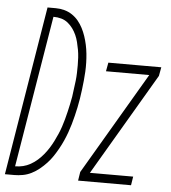

<svg xmlns="http://www.w3.org/2000/svg" viewBox="-82 -783 739 831"><g transform="rotate(5 287.0 -367.5)"><path d="M-30 0 91 -735H127Q146 -735 164.5 -730Q183 -725 198.5 -714.5Q214 -704 225.5 -690Q237 -676 245.5 -659.5Q254 -643 260 -625Q266 -607 270 -588.5Q274 -570 276 -550.5Q278 -531 278.5 -511.5Q279 -492 278 -472.5Q277 -453 275 -433Q273 -413 270.5 -393Q268 -373 265 -354Q262 -335 258 -316Q254 -297 249.5 -278.5Q245 -260 239.5 -241Q234 -222 227.5 -204Q221 -186 213 -168Q205 -150 195 -132Q185 -114 174 -97.5Q163 -81 149 -66Q135 -51 119 -38Q103 -25 85 -16Q67 -7 48 -3.5Q29 0 11 0ZM11 -38H12Q29 -38 45.5 -42Q62 -46 78 -55Q94 -64 107.5 -76Q121 -88 132.5 -102Q144 -116 153.5 -131Q163 -146 171 -162Q179 -178 186 -194Q193 -210 198.5 -226.5Q204 -243 208.5 -259.5Q213 -276 217 -293Q221 -310 224.5 -326.5Q228 -343 231 -360Q233 -377 235.5 -394.5Q238 -412 240 -429Q242 -446 242.5 -463.5Q243 -481 243 -497.5Q243 -514 242 -531Q241 -548 238 -564.5Q235 -581 231 -597Q227 -613 220.5 -627.5Q214 -642 204.5 -655Q195 -668 182.5 -678Q170 -688 154 -692.5Q138 -697 120 -697ZM288 0 294 -38 555 -482H367L374 -520H604L597 -482L336 -38H524L518 0Z"/></g></svg>

Font: Iosevka SS04 XLt Ex
Style: Italic
Weight: 200
Width: 7
Italic angle: -9°
Monospace: yes
Designer: Belleve Invis
Foundry: Belleve Invis
Version: Version 19.0.0; ttfautohint (v1.8.4)